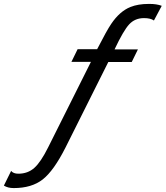

<svg xmlns="http://www.w3.org/2000/svg" viewBox="-139 -752 849 984"><path d="M689.9 -722.2 649.9 -647Q632.3 -659.2 599.1 -659.2Q552.7 -659.2 523.2 -627.4Q493.7 -595.7 448.2 -499H567.9L536.1 -434.1H416L196.8 3.9Q136.7 123 80.1 167.5Q23.4 211.9 -68.8 211.9Q-98.6 211.9 -119.1 199.2L-82 124Q-70.8 138.2 -44.9 138.2Q3.4 138.2 36.9 108.4Q70.3 78.6 107.9 2.9L327.1 -435.1H227.1L258.8 -500H358.9Q408.7 -597.2 431.2 -629.9Q474.6 -694.3 529.8 -716.3Q568.8 -731.9 623 -731.9H628.9Q664.1 -731.9 689.9 -722.2Z"/></svg>

Font: Perun
Style: Italic
Weight: 400
Italic angle: -12°
Foundry: Stefan Peev, Context Ltd
Version: Version 001.000